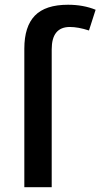

<svg xmlns="http://www.w3.org/2000/svg" viewBox="-20 -785 421 805"><path d="M272.9 -671.9Q196.8 -671.9 196.8 -578.1V0H82V-581.1Q82 -673.8 126.2 -719.5Q170.4 -765.1 265.1 -765.1Q329.1 -765.1 380.9 -744.1L353 -657.2Q307.6 -671.9 272.9 -671.9Z"/></svg>

Font: Open Sans Semibold
Style: Regular
Weight: 600
Foundry: Ascender Corporation
Version: Version 1.10; ttfautohint (v1.5.65-e2d9)